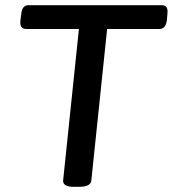

<svg xmlns="http://www.w3.org/2000/svg" viewBox="-20 -720 668 742"><path d="M266 2Q222 2 224 -23L285 -608H81Q55 -608 59 -642L62 -665Q65 -700 90 -700H606Q631 -700 627 -666L625 -643Q621 -608 596 -608H394L333 -23Q331 2 286 2Z"/></svg>

Font: Asap Semi Expanded Semi Expanded Medium
Style: Italic
Weight: 500
Width: 6
Italic angle: -6°
Designer: Pablo Cosgaya
Foundry: Omnibus-Type
Version: Version 3.001; ttfautohint (v1.8.4.7-5d5b)